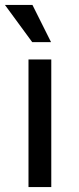

<svg xmlns="http://www.w3.org/2000/svg" viewBox="-25 -755 317 775"><path d="M90 0V-515H182V0ZM-5 -735H106L181 -585H105Z"/></svg>

Font: Radio Canada
Style: Regular
Weight: 400
Designer: Charles Daoud, Etienne Aubert Bonn, Alexandre Saumier Demers, Jacques Le Bailly
Foundry: Radio-Canada
Version: Version 2.104;gftools[0.9.28.dev5+ged2979d]